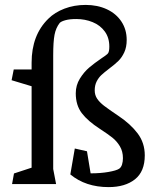

<svg xmlns="http://www.w3.org/2000/svg" viewBox="-20 -745 624 777"><path d="M107.9 -66.4V-396L26.9 -420.4L35.6 -463.9H107.9V-491.2Q107.9 -603.5 175.8 -669.4Q201.2 -694.8 240.7 -710Q280.3 -725.1 326.7 -725.1Q374.5 -725.1 412.4 -707.5Q450.2 -689.9 471.4 -657.7Q492.7 -625.5 492.7 -583.5Q492.7 -554.2 482.9 -533.2Q473.1 -512.2 459.2 -498.5Q445.3 -484.9 421.9 -467.3Q401.9 -452.1 390.4 -441.4Q378.9 -430.7 371.1 -415.3Q363.3 -399.9 363.3 -379.4Q363.3 -360.4 373 -345.7Q382.8 -331.1 400.9 -317.1Q418.9 -303.2 459.5 -275.9Q507.8 -243.7 536.9 -205.3Q565.9 -167 565.9 -116.2Q565.9 -50.8 526.1 -19.3Q486.3 12.2 419.4 12.2Q326.7 12.2 264.6 -39.1L282.7 -144L332 -132.8L346.7 -43.5Q386.7 -43.5 418.7 -49.1Q450.7 -54.7 461.9 -62Q470.2 -67.4 473.9 -79.3Q477.5 -91.3 477.5 -105Q477.5 -132.3 465.1 -153.1Q452.6 -173.8 434.8 -188Q417 -202.1 384.8 -223.1Q335.4 -254.9 311 -287.1Q286.6 -319.3 286.6 -367.2Q286.6 -399.9 303.2 -426.8Q319.8 -453.6 341.1 -471.7Q362.3 -489.7 391.1 -509.3Q408.2 -520.5 414.6 -526.4Q419.4 -530.8 420.9 -538.6Q422.4 -546.4 422.4 -556.6Q422.4 -592.8 403.8 -617.9Q385.3 -643.1 354.7 -655.5Q324.2 -668 288.6 -668Q262.2 -668 245.1 -663.3Q228 -658.7 221.7 -652.3Q206.1 -632.3 200.7 -604.2Q195.3 -576.2 195.3 -521V-61L207 0H28.8L36.6 -43Z"/></svg>

Font: Vesper Libre
Style: Regular
Weight: 400
Designer: Robert Keller & Kimya Gandhi
Foundry: Mota Italic
Version: Version 1.058